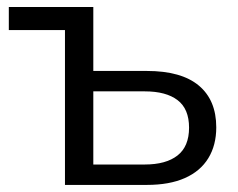

<svg xmlns="http://www.w3.org/2000/svg" viewBox="-20 -522 671 542"><path d="M163.4 0V-437.2H4.9V-502.3H243.4V-321.7H394.4Q491.9 -321.7 541.2 -280.5Q590.5 -239.3 590.5 -162.5Q590.5 -112.1 568.1 -75.5Q545.7 -38.8 502 -19.4Q458.4 0 394.4 0ZM243.4 -57.6H388.5Q448.6 -57.6 481.1 -83.1Q513.7 -108.6 513.7 -161.6Q513.7 -214.6 481.3 -239.3Q448.9 -264.1 388.5 -264.1H243.4Z"/></svg>

Font: Mulish ExtraLight
Style: Regular
Weight: 200
Designer: Vernon Adams
Foundry: Vernon Adams
Version: Version 3.603